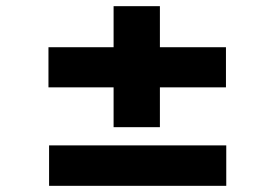

<svg xmlns="http://www.w3.org/2000/svg" viewBox="-20 -596 891 622"><path d="M137 -313V-443H712V-313ZM139 6V-125H713V6ZM348 -184V-576H498V-184Z"/></svg>

Font: Lexend Zetta
Style: Bold
Weight: 700
Designer: Bonnie Shaver-Troup, Thomas Jockin
Foundry: Lexend
Version: Version 1.007